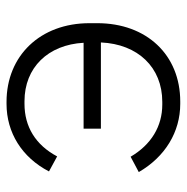

<svg xmlns="http://www.w3.org/2000/svg" viewBox="-12 -554 572 588"><g transform="rotate(-90 274.0 -260.0)"><path d="M257 6C400 6 497 -97 497 -248V-272C497 -423 397 -526 256 -526H250C162 -526 86 -479 43 -396L89 -371C124 -437 180 -471 250 -471H258C361 -471 431 -399 437 -290H174V-237H438C433 -124 362 -49 256 -49H248C181 -49 125 -83 88 -146L41 -121C88 -40 164 6 250 6Z"/></g></svg>

Font: Fixel Text Light
Style: Regular
Weight: 300
Width: 4
Designer: AlfaBravo + MacPaw
Foundry: Kyrylo Tkachov, Marchela Mozhyna, Serhii Makarenko, Maria Weinstein, Zakhar Kryvoshyya
Version: Version 1.211